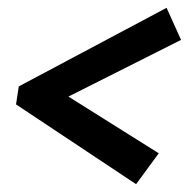

<svg xmlns="http://www.w3.org/2000/svg" viewBox="-20 -530 492 491"><path d="M386 -138 328 -59 21 -263 28 -309 406 -510 443 -428 155 -283Z"/></svg>

Font: Piazzolla Thin ExtraBold
Style: Italic
Weight: 800
Italic angle: -11.3°
Version: Version 2.005